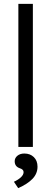

<svg xmlns="http://www.w3.org/2000/svg" viewBox="-20 -760 265 993"><path d="M75 0V-740H150V0ZM74 213 52 180Q74 170 88 157Q102 144 102 130Q102 116 82 110Q56 101 56 74Q56 57 70 45.5Q84 34 106 34Q136 34 155 52.5Q174 71 174 102Q174 138 148 165Q122 192 74 213Z"/></svg>

Font: Lexend Light
Style: Regular
Weight: 300
Designer: Bonnie Shaver-Troup, Thomas Jockin
Foundry: Lexend
Version: Version 1.007; ttfautohint (v1.8.3)